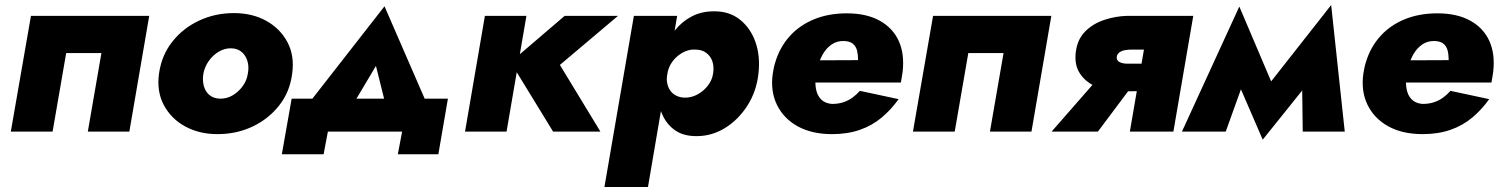

<svg xmlns="http://www.w3.org/2000/svg" viewBox="-20 -523 5972 763"><path d="M573 -460H103L23 0H189L243 -312H383L329 0H494Z M612 -231Q602 -160 631 -105.5Q660 -51 716 -20.5Q772 10 844 10Q920 10 983.5 -20Q1047 -50 1089.5 -104Q1132 -158 1141 -230Q1151 -301 1122.5 -355Q1094 -409 1038.5 -440Q983 -471 909 -471Q835 -471 771 -441Q707 -411 664.5 -357Q622 -303 612 -231ZM788 -229Q793 -257 809.5 -280.5Q826 -304 850 -318Q874 -332 900 -331Q925 -330 941 -316Q957 -302 963.5 -279.5Q970 -257 965 -231Q961 -203 944 -180Q927 -157 903.5 -143.5Q880 -130 853 -131Q828 -132 812 -145.5Q796 -159 790 -181.5Q784 -204 788 -229Z M1474 -261 1532 -28 1695 -68 1508 -498 1177 -74 1337 -31ZM1578 0 1561 90H1722L1760 -131H1139L1100 90H1266L1283 0Z M1907 -460 1828 0H1993L2072 -460ZM2224 -460 2009 -276 2178 0H2366L2205 -265L2436 -460Z M2555 220 2671 -460H2499L2382 220ZM2994 -230Q3002 -299 2982.5 -355Q2963 -411 2920.5 -445Q2878 -479 2816 -478Q2768 -478 2729.5 -458Q2691 -438 2663 -403.5Q2635 -369 2617.5 -325Q2600 -281 2594 -231Q2588 -183 2593 -139Q2598 -95 2616 -59.5Q2634 -24 2666 -3Q2698 18 2748 18Q2809 18 2861.5 -14.5Q2914 -47 2950 -103Q2986 -159 2994 -230ZM2814 -232Q2810 -204 2792.5 -182Q2775 -160 2750.5 -147Q2726 -134 2699 -135Q2681 -136 2667 -143Q2653 -150 2644 -162.5Q2635 -175 2631.5 -192Q2628 -209 2632 -229Q2635 -250 2645.5 -268Q2656 -286 2672 -299.5Q2688 -313 2706 -320Q2724 -327 2743 -326Q2769 -326 2786.5 -313Q2804 -300 2811 -279Q2818 -258 2814 -232Z M3140 -195H3560Q3562 -207 3564 -218.5Q3566 -230 3567 -238Q3575 -309 3551.5 -360.5Q3528 -412 3475.5 -441Q3423 -470 3345 -470Q3273 -470 3215.5 -446.5Q3158 -423 3119 -380Q3080 -337 3062 -279Q3058 -267 3055.5 -255.5Q3053 -244 3051 -231Q3041 -161 3067.5 -106.5Q3094 -52 3150 -21Q3206 10 3287 10Q3348 10 3397 -7Q3446 -24 3484 -56Q3522 -88 3551 -129L3397 -162Q3384 -147 3367.5 -135Q3351 -123 3331 -116.5Q3311 -110 3286 -110Q3259 -112 3243 -128Q3227 -144 3222.5 -170.5Q3218 -197 3222 -230L3229 -252Q3235 -281 3249 -306Q3263 -331 3284.5 -346Q3306 -361 3335 -360Q3358 -359 3370 -348.5Q3382 -338 3386 -321.5Q3390 -305 3390 -284L3154 -283Z M4158 -460H3688L3608 0H3774L3828 -312H3968L3914 0H4079Z M4343 0 4492 -199H4333L4159 0ZM4643 0 4722 -460H4549L4470 0ZM4574 -270H4458Q4447 -270 4437 -273Q4427 -276 4422 -282Q4417 -288 4418 -298Q4420 -309 4429.5 -315.5Q4439 -322 4452.5 -324Q4466 -326 4479 -326H4585L4610 -460H4460Q4414 -459 4368.5 -444Q4323 -429 4292 -397.5Q4261 -366 4255 -315Q4249 -264 4272.5 -229.5Q4296 -195 4337.5 -178Q4379 -161 4424 -160L4557 -161Z M5157 0H5324L5270 -503L5153 -309ZM4998 -157V32L5242 -272L5270 -503ZM4998 32 5056 -142 4905 -497 4860 -287ZM4677 0H4851L4956 -292L4905 -497Z M5487 -195H5907Q5909 -207 5911 -218.5Q5913 -230 5914 -238Q5922 -309 5898.5 -360.5Q5875 -412 5822.5 -441Q5770 -470 5692 -470Q5620 -470 5562.5 -446.5Q5505 -423 5466 -380Q5427 -337 5409 -279Q5405 -267 5402.5 -255.5Q5400 -244 5398 -231Q5388 -161 5414.5 -106.5Q5441 -52 5497 -21Q5553 10 5634 10Q5695 10 5744 -7Q5793 -24 5831 -56Q5869 -88 5898 -129L5744 -162Q5731 -147 5714.5 -135Q5698 -123 5678 -116.5Q5658 -110 5633 -110Q5606 -112 5590 -128Q5574 -144 5569.5 -170.5Q5565 -197 5569 -230L5576 -252Q5582 -281 5596 -306Q5610 -331 5631.5 -346Q5653 -361 5682 -360Q5705 -359 5717 -348.5Q5729 -338 5733 -321.5Q5737 -305 5737 -284L5501 -283Z"/></svg>

Font: Jost ExtraBold
Style: Italic
Weight: 800
Italic angle: -5°
Version: Version 3.710